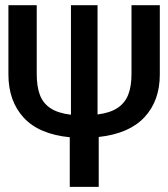

<svg xmlns="http://www.w3.org/2000/svg" viewBox="-20 -728 655 748"><path d="M251.8 -193.3Q131.8 -205.1 72.3 -269.7Q12.8 -334.4 12.8 -437.9V-707.7H123.1V-440Q123.1 -390.8 135.4 -358.2Q147.7 -325.6 176.7 -306.4Q205.6 -287.2 256.4 -281V-707.7H360V-282.1Q409.2 -288.2 438.2 -307.7Q467.2 -327.2 479.7 -359.5Q492.3 -391.8 492.3 -440V-707.7H602.6V-437.9Q602.6 -335.4 542.8 -271.3Q483.1 -207.2 364.6 -194.4V0H251.8Z"/></svg>

Font: Fira Code Fixed Medium
Style: Regular
Weight: 500
Monospace: yes
Designer: Carrois Corporate, Edenspiekermann AG, Nikita Prokopov
Foundry: Carrois Corporate, Edenspiekermann AG, Nikita Prokopov
Version: Version 5.002